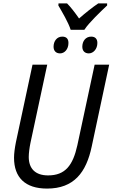

<svg xmlns="http://www.w3.org/2000/svg" viewBox="-20 -1092 658 1122"><path d="M393 -918H473C499 -959 572 -1028 606 -1060V-1072H554C520 -1049 482 -1019 442 -984C417 -1020 393 -1051 372 -1072H322L321 -1060C343 -1022 379 -962 393 -918ZM331 -780C357 -780 380 -804 380 -841C380 -864 369 -878 344 -878C312 -878 293 -851 293 -819C293 -794 308 -780 331 -780ZM499 -780C525 -780 549 -805 549 -841C549 -864 537 -878 513 -878C480 -878 461 -851 461 -819C461 -794 476 -780 499 -780ZM255 10C412 10 484 -84 516 -236L618 -714H533L432 -243C406 -125 361 -67 261 -67C187 -67 148 -106 148 -175C148 -195 152 -228 158 -257L256 -714H170L73 -261C66 -226 62 -194 62 -170C62 -55 127 10 255 10Z"/></svg>

Font: Noto Sans SemiCondensed
Style: Italic
Weight: 400
Width: 4
Italic angle: -12°
Designer: Monotype Design Team
Foundry: Monotype Imaging Inc.
Version: Version 2.013